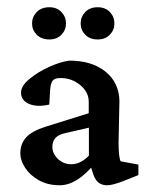

<svg xmlns="http://www.w3.org/2000/svg" viewBox="-20 -519 422 544"><path d="M149.4 5.9Q115.2 5.9 90.1 -8.3Q64.9 -22.5 51.3 -43.5Q37.6 -64.5 37.6 -84.5Q37.6 -112.3 54.7 -130.4Q71.8 -148.4 109.9 -160.2L231.4 -198.2V-231Q231.4 -257.8 207.5 -277.8Q183.6 -297.9 151.4 -297.9Q135.3 -297.9 129.4 -290.8Q123.5 -283.7 122.1 -264.2L119.6 -222.7Q85 -214.8 62.3 -224.6Q39.6 -234.4 39.6 -256.8Q39.6 -275.4 63 -294.9Q86.4 -314.5 118.4 -329.1Q150.4 -343.8 176.3 -347.2Q240.7 -347.2 279.1 -315.9Q317.4 -284.7 318.4 -232.9L315.9 -114.7Q315.9 -74.7 321.8 -62L372.1 -52.7V-22.9L326.7 -4.9Q313.5 0 302.7 2.9Q292 5.9 283.2 5.9Q255.4 5.9 245.1 -22.9L233.9 -57.1L248 -55.2Q197.8 5.9 149.4 5.9ZM181.6 -53.7Q208.5 -53.7 231.9 -78.1V-157.2L164.1 -141.6Q128.4 -134.3 128.4 -103Q128.4 -84 144 -68.8Q159.7 -53.7 181.6 -53.7ZM120.1 -407.2Q97.2 -407.2 84 -420.7Q70.8 -434.1 70.8 -452.6Q70.8 -471.2 84 -484.9Q97.2 -498.5 120.1 -498.5Q141.1 -498.5 154.1 -484.9Q167 -471.2 167 -452.6Q167 -434.1 154.1 -420.7Q141.1 -407.2 120.1 -407.2ZM256.8 -407.2Q234.4 -407.2 221.4 -420.7Q208.5 -434.1 208.5 -452.6Q208.5 -471.2 221.4 -484.9Q234.4 -498.5 256.8 -498.5Q278.3 -498.5 291.3 -484.9Q304.2 -471.2 304.2 -452.6Q304.2 -434.1 291.3 -420.7Q278.3 -407.2 256.8 -407.2Z"/></svg>

Font: Lateef Medium
Style: Regular
Weight: 500
Designer: SIL International
Foundry: SIL International
Version: Version 4.200